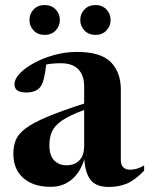

<svg xmlns="http://www.w3.org/2000/svg" viewBox="-20 -730 592 762"><path d="M552 -52.5Q514 -13.5 482 -0.8Q450 12 411.5 12Q362 12 340.2 -15Q318.5 -42 314.5 -98Q298.5 -45 263.8 -16.8Q229 11.5 181.5 11.5Q112.5 11.5 72.8 -23.2Q33 -58 33 -120Q33 -150.5 43 -174.8Q53 -199 82 -220.8Q111 -242.5 166.8 -266Q222.5 -289.5 314 -319V-387Q314 -430.5 291 -454.8Q268 -479 221.5 -479Q188.5 -479 163.5 -474Q159.5 -440 154 -418Q148.5 -396 140.5 -385.5Q123.5 -363 84.5 -363Q37.5 -363 37.5 -395Q37.5 -417 59.5 -439.5Q81.5 -462 117.5 -481.2Q153.5 -500.5 197.2 -512.2Q241 -524 285 -524Q380 -524 419.8 -483.5Q459.5 -443 459.5 -374.5V-96Q459.5 -75 469.5 -65.8Q479.5 -56.5 496 -56.5Q524 -56.5 552 -73.5ZM176 -154.5Q176 -112.5 195.2 -93.2Q214.5 -74 244 -74Q275.5 -74 294.8 -93.2Q314 -112.5 314 -152V-293.5Q255.5 -272 226 -251.5Q196.5 -231 186.2 -207.8Q176 -184.5 176 -154.5ZM157 -591.5Q130 -591.5 113.5 -609Q97 -626.5 97 -650.5Q97 -675 113.5 -692.5Q130 -710 157 -710Q184.5 -710 201 -692.5Q217.5 -675 217.5 -650.5Q217.5 -626.5 201 -609Q184.5 -591.5 157 -591.5ZM359 -591.5Q332 -591.5 315.2 -609Q298.5 -626.5 298.5 -650.5Q298.5 -675 315.2 -692.5Q332 -710 359 -710Q386 -710 402.5 -692.5Q419 -675 419 -650.5Q419 -626.5 402.5 -609Q386 -591.5 359 -591.5Z"/></svg>

Font: Newsreader Display SemiBold
Style: Regular
Weight: 600
Designer: Hugues Gentile
Foundry: Production Type
Version: Version 1.001